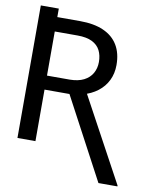

<svg xmlns="http://www.w3.org/2000/svg" viewBox="-100 -855 915 1109"><g transform="rotate(10 357.0 -300.5)"><path d="M48.3 -678.7V-777.3H153.8V-678.7ZM48.3 -727.5H287.6Q369.1 -727.5 425 -702.9Q481 -678.2 509.8 -630.6Q538.6 -583 538.6 -513.7Q538.6 -464.4 519 -424.1Q499.5 -383.8 462.6 -355.5Q425.8 -327.1 374 -313L346.2 -302.2H129.4V-384.3H287.6Q336.9 -384.8 369.9 -401.6Q402.8 -418.5 419.2 -447.8Q435.5 -477.1 435.5 -513.2Q435.5 -552.2 420.7 -581.5Q405.8 -610.8 373 -627Q340.3 -643.1 287.6 -643.1H153.8V0H48.3ZM554.2 175.3 288.6 -323.7H397.9L665.5 170.4V175.3Z"/></g></svg>

Font: Inter 20pt
Style: Regular
Weight: 400
Version: Version 4.001;git-66647c0bb